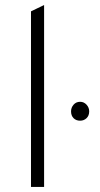

<svg xmlns="http://www.w3.org/2000/svg" viewBox="-20 -742 396 762"><path d="M103 0V-697Q116 -703 129 -709.5Q142 -716 155 -722V0ZM298 -263Q282 -263 272 -273Q262 -283 262 -300Q262 -315 272 -326.5Q282 -338 298 -338Q313 -338 323.5 -326.5Q334 -315 334 -300Q334 -283 323.5 -273Q313 -263 298 -263Z"/></svg>

Font: Transpass ExtraLight
Style: Regular
Weight: 200
Designer: Delve Withrington
Foundry: Delve Fonts
Version: Version 1.001;December 18, 2019;FontCreator 12.0.0.2547 64-b